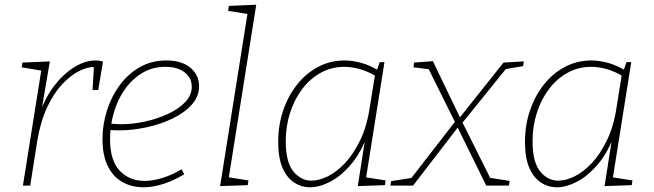

<svg xmlns="http://www.w3.org/2000/svg" viewBox="-20 -786 2768 813"><path d="M77 0 157 -502 167 -485 72 -501 75 -521 191 -526 154 -308 146 -299Q169 -369 208 -420.5Q247 -472 293.5 -501Q340 -530 384 -530Q402 -530 416 -525L396 -405H372L378 -510L384 -502Q353 -504 316.5 -486Q280 -468 244 -430Q208 -392 180 -332.5Q152 -273 138 -191L108 0Z M588 7Q538 7 498.5 -15Q459 -37 436.5 -82.5Q414 -128 414 -197Q414 -259 433 -318.5Q452 -378 487 -425.5Q522 -473 572 -501.5Q622 -530 684 -530Q750 -530 786.5 -499Q823 -468 823 -421Q823 -378 792.5 -343.5Q762 -309 711.5 -284.5Q661 -260 601 -247Q541 -234 483 -234Q470 -234 460 -234.5Q450 -235 439 -236L443 -263Q454 -262 466.5 -261Q479 -260 492 -260Q542 -260 594.5 -271.5Q647 -283 692 -304Q737 -325 764.5 -354Q792 -383 792 -419Q792 -456 762 -479.5Q732 -503 680 -503Q625 -503 581.5 -476.5Q538 -450 507.5 -406Q477 -362 461.5 -307.5Q446 -253 446 -197Q446 -106 487 -63Q528 -20 592 -20Q627 -20 667.5 -32.5Q708 -45 749 -69L760 -48Q715 -21 671 -7Q627 7 588 7Z M912 2 1030 -741 1040 -725 946 -740 949 -761 1065 -766 947 -23 938 -37 1032 -22 1029 -2Z M1293 7Q1256 7 1225 -13.5Q1194 -34 1176 -76Q1158 -118 1158 -185Q1158 -256 1179 -318Q1200 -380 1238 -428Q1276 -476 1327.5 -503Q1379 -530 1439 -530Q1472 -530 1509 -520Q1546 -510 1587 -485L1574 -484L1588 -523H1608L1528 -20L1517 -37L1613 -22L1610 -2L1495 2L1529 -215L1539 -223Q1511 -143 1468 -92Q1425 -41 1379 -17Q1333 7 1293 7ZM1299 -21Q1331 -21 1368.5 -39.5Q1406 -58 1441.5 -96Q1477 -134 1505.5 -193Q1534 -252 1546 -333L1569 -476L1576 -461Q1540 -483 1505.5 -493Q1471 -503 1438 -503Q1384 -503 1338.5 -478Q1293 -453 1260 -409.5Q1227 -366 1208.5 -309Q1190 -252 1190 -188Q1190 -100 1222 -60.5Q1254 -21 1299 -21Z M1633 0 1636 -19 1732 -34 1717 -26 1910 -275 1921 -281 2112 -521 2198 -526 2195 -506 2113 -492 2127 -500 1938 -266 1929 -260 1729 0ZM2039 0 1912 -258 1792 -500 1802 -492 1731 -501 1733 -521 1813 -527 1932 -280 2059 -26 2048 -34 2138 -20 2135 0Z M2338 7Q2301 7 2270 -13.5Q2239 -34 2221 -76Q2203 -118 2203 -185Q2203 -256 2224 -318Q2245 -380 2283 -428Q2321 -476 2372.5 -503Q2424 -530 2484 -530Q2517 -530 2554 -520Q2591 -510 2632 -485L2619 -484L2633 -523H2653L2573 -20L2562 -37L2658 -22L2655 -2L2540 2L2574 -215L2584 -223Q2556 -143 2513 -92Q2470 -41 2424 -17Q2378 7 2338 7ZM2344 -21Q2376 -21 2413.5 -39.5Q2451 -58 2486.5 -96Q2522 -134 2550.5 -193Q2579 -252 2591 -333L2614 -476L2621 -461Q2585 -483 2550.5 -493Q2516 -503 2483 -503Q2429 -503 2383.5 -478Q2338 -453 2305 -409.5Q2272 -366 2253.5 -309Q2235 -252 2235 -188Q2235 -100 2267 -60.5Q2299 -21 2344 -21Z"/></svg>

Font: Bitter Thin ExtraLight
Style: Italic
Weight: 250
Italic angle: -9°
Version: Version 2.002